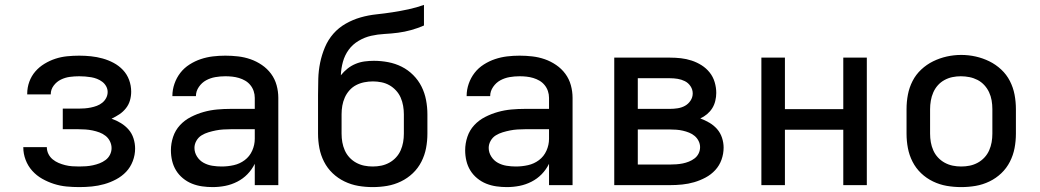

<svg xmlns="http://www.w3.org/2000/svg" viewBox="-20 -755 4240 783"><path d="M303 8Q277 8 251 5.5Q225 3 200 -5Q175 -13 152 -26Q129 -39 111.5 -58.5Q94 -78 84.5 -103Q75 -128 75 -154Q75 -154 75 -154Q75 -154 75 -155H171Q171 -140 177.5 -127Q184 -114 195 -105Q206 -96 219 -90.5Q232 -85 246 -81.5Q260 -78 274 -77Q288 -76 303 -76Q317 -76 331 -77Q345 -78 359 -81Q373 -84 386 -89Q399 -94 410.5 -102.5Q422 -111 428.5 -124Q435 -137 435 -151Q435 -165 428.5 -178.5Q422 -192 410.5 -201Q399 -210 385.5 -215Q372 -220 357.5 -223Q343 -226 328.5 -227Q314 -228 300 -228H236V-312H300Q313 -312 325.5 -313Q338 -314 350.5 -316.5Q363 -319 375 -323.5Q387 -328 397 -336Q407 -344 413 -355.5Q419 -367 419 -380Q419 -380 419 -380Q419 -380 419 -380Q419 -392 413 -403Q407 -414 397 -421.5Q387 -429 375.5 -433.5Q364 -438 352 -440Q340 -442 327.5 -443Q315 -444 303 -444Q284 -444 265 -441.5Q246 -439 228.5 -430.5Q211 -422 199 -406Q187 -390 187 -371Q187 -371 187 -371Q187 -371 187 -370H91Q91 -371 91 -372Q91 -373 91 -373Q91 -398 99.5 -421.5Q108 -445 124 -463.5Q140 -482 161.5 -495Q183 -508 206 -515.5Q229 -523 253.5 -525.5Q278 -528 303 -528Q327 -528 351 -525.5Q375 -523 398.5 -516.5Q422 -510 443.5 -498.5Q465 -487 481.5 -469.5Q498 -452 506.5 -429Q515 -406 515 -381Q515 -363 510 -345.5Q505 -328 493.5 -313.5Q482 -299 467 -289Q452 -279 435 -271Q455 -264 473 -253Q491 -242 504.5 -226.5Q518 -211 524.5 -190.5Q531 -170 531 -149Q531 -123 521.5 -98Q512 -73 494.5 -54.5Q477 -36 453.5 -23.5Q430 -11 405 -4Q380 3 354.5 5.5Q329 8 303 8Z M847 8Q826 8 804.5 5Q783 2 763 -6Q743 -14 726 -28Q709 -42 698 -60Q687 -78 682 -99Q677 -120 677 -142Q677 -170 686 -197Q695 -224 714 -244.5Q733 -265 758.5 -278Q784 -291 811 -298.5Q838 -306 865.5 -308.5Q893 -311 921 -311H1019V-356Q1019 -370 1014.5 -383.5Q1010 -397 1001 -408Q992 -419 980 -426Q968 -433 954.5 -437Q941 -441 927 -442.5Q913 -444 899 -444Q878 -444 858 -440.5Q838 -437 820.5 -427.5Q803 -418 791 -400.5Q779 -383 779 -363Q779 -363 779 -363Q779 -363 779 -363H683Q683 -363 683 -363Q683 -363 683 -364Q683 -389 691.5 -413.5Q700 -438 715.5 -458Q731 -478 753 -492Q775 -506 799 -514Q823 -522 848 -525Q873 -528 899 -528Q925 -528 951 -525Q977 -522 1001.5 -513.5Q1026 -505 1048 -490Q1070 -475 1085.5 -454Q1101 -433 1108 -407.5Q1115 -382 1115 -356V0H1019V-87Q1007 -63 989 -44.5Q971 -26 947.5 -14Q924 -2 898.5 3Q873 8 847 8ZM884 -76Q909 -76 933.5 -81.5Q958 -87 978 -102Q998 -117 1008.5 -140.5Q1019 -164 1019 -189V-228H921Q906 -228 890.5 -227Q875 -226 860 -223Q845 -220 830 -215.5Q815 -211 802 -203Q789 -195 781 -181Q773 -167 773 -152Q773 -133 783.5 -116.5Q794 -100 810.5 -91Q827 -82 846 -79Q865 -76 884 -76Z M1500 8Q1470 8 1441 3Q1412 -2 1385 -15Q1358 -28 1336.5 -48.5Q1315 -69 1301.5 -95.5Q1288 -122 1282.5 -151Q1277 -180 1277 -210V-289Q1277 -309 1277 -328.5Q1277 -348 1277 -368Q1277 -401 1278 -434Q1279 -467 1285.5 -499Q1292 -531 1305 -562Q1318 -593 1339.5 -617.5Q1361 -642 1390 -658.5Q1419 -675 1450.5 -684Q1482 -693 1515 -696.5Q1548 -700 1580.5 -705Q1613 -710 1645.5 -717Q1678 -724 1709 -735V-651Q1684 -640 1657 -632.5Q1630 -625 1603 -621.5Q1576 -618 1548 -616.5Q1520 -615 1493.5 -609Q1467 -603 1442.5 -588.5Q1418 -574 1402 -552Q1386 -530 1378.5 -503Q1371 -476 1370 -448Q1382 -463 1397 -475Q1412 -487 1430 -494.5Q1448 -502 1467 -504.5Q1486 -507 1505 -507Q1534 -507 1563 -501.5Q1592 -496 1618 -483Q1644 -470 1665 -449Q1686 -428 1699 -402Q1712 -376 1717.5 -347Q1723 -318 1723 -289V-210Q1723 -180 1717.5 -151Q1712 -122 1698.5 -95.5Q1685 -69 1663.5 -48.5Q1642 -28 1615 -15Q1588 -2 1559 3Q1530 8 1500 8ZM1500 -76Q1518 -76 1535 -79.5Q1552 -83 1567.5 -91.5Q1583 -100 1595 -113Q1607 -126 1614 -142Q1621 -158 1624 -175Q1627 -192 1627 -210V-289Q1627 -306 1624 -323.5Q1621 -341 1614 -357Q1607 -373 1595 -386Q1583 -399 1568 -407.5Q1553 -416 1535.5 -419.5Q1518 -423 1501 -423Q1483 -423 1465.5 -419.5Q1448 -416 1432.5 -408Q1417 -400 1405 -386.5Q1393 -373 1386 -357Q1379 -341 1376 -324Q1373 -307 1373 -289V-210Q1373 -192 1376 -175Q1379 -158 1386 -142Q1393 -126 1405 -113Q1417 -100 1432.5 -91.5Q1448 -83 1465 -79.5Q1482 -76 1500 -76Z M2047 8Q2026 8 2004.5 5Q1983 2 1963 -6Q1943 -14 1926 -28Q1909 -42 1898 -60Q1887 -78 1882 -99Q1877 -120 1877 -142Q1877 -170 1886 -197Q1895 -224 1914 -244.5Q1933 -265 1958.5 -278Q1984 -291 2011 -298.5Q2038 -306 2065.5 -308.5Q2093 -311 2121 -311H2219V-356Q2219 -370 2214.5 -383.5Q2210 -397 2201 -408Q2192 -419 2180 -426Q2168 -433 2154.5 -437Q2141 -441 2127 -442.5Q2113 -444 2099 -444Q2078 -444 2058 -440.5Q2038 -437 2020.5 -427.5Q2003 -418 1991 -400.5Q1979 -383 1979 -363Q1979 -363 1979 -363Q1979 -363 1979 -363H1883Q1883 -363 1883 -363Q1883 -363 1883 -364Q1883 -389 1891.5 -413.5Q1900 -438 1915.5 -458Q1931 -478 1953 -492Q1975 -506 1999 -514Q2023 -522 2048 -525Q2073 -528 2099 -528Q2125 -528 2151 -525Q2177 -522 2201.5 -513.5Q2226 -505 2248 -490Q2270 -475 2285.5 -454Q2301 -433 2308 -407.5Q2315 -382 2315 -356V0H2219V-87Q2207 -63 2189 -44.5Q2171 -26 2147.5 -14Q2124 -2 2098.5 3Q2073 8 2047 8ZM2084 -76Q2109 -76 2133.5 -81.5Q2158 -87 2178 -102Q2198 -117 2208.5 -140.5Q2219 -164 2219 -189V-228H2121Q2106 -228 2090.5 -227Q2075 -226 2060 -223Q2045 -220 2030 -215.5Q2015 -211 2002 -203Q1989 -195 1981 -181Q1973 -167 1973 -152Q1973 -133 1983.5 -116.5Q1994 -100 2010.5 -91Q2027 -82 2046 -79Q2065 -76 2084 -76Z M2485 0V-520H2712Q2735 -520 2757 -517.5Q2779 -515 2800.5 -508Q2822 -501 2841 -489Q2860 -477 2874 -459.5Q2888 -442 2894.5 -420Q2901 -398 2901 -376Q2901 -360 2897 -343.5Q2893 -327 2884.5 -313.5Q2876 -300 2863.5 -289.5Q2851 -279 2836 -272Q2855 -265 2873 -254.5Q2891 -244 2904.5 -228.5Q2918 -213 2924.5 -193Q2931 -173 2931 -153Q2931 -128 2922.5 -104Q2914 -80 2897 -61.5Q2880 -43 2857.5 -31Q2835 -19 2811 -12Q2787 -5 2762 -2.5Q2737 0 2712 0ZM2581 -311H2712Q2728 -311 2744 -313.5Q2760 -316 2773.5 -323.5Q2787 -331 2796 -344.5Q2805 -358 2805 -374Q2805 -390 2796 -403.5Q2787 -417 2773 -424Q2759 -431 2743.5 -433.5Q2728 -436 2712 -436H2581ZM2712 -84Q2725 -84 2738.5 -85Q2752 -86 2764.5 -88.5Q2777 -91 2789.5 -96Q2802 -101 2812.5 -109Q2823 -117 2829 -129Q2835 -141 2835 -155Q2835 -168 2829 -180Q2823 -192 2813 -200.5Q2803 -209 2790.5 -214Q2778 -219 2765 -222Q2752 -225 2738.5 -226Q2725 -227 2712 -227H2581V-84Z M3085 0V-520H3181V-310H3419V-520H3515V0H3419V-226H3181V0Z M3900 8Q3870 8 3841 3Q3812 -2 3785 -15Q3758 -28 3736.5 -48.5Q3715 -69 3701.5 -95.5Q3688 -122 3682.5 -151Q3677 -180 3677 -210V-310Q3677 -340 3682.5 -369Q3688 -398 3701.5 -424.5Q3715 -451 3737 -471.5Q3759 -492 3785.5 -505Q3812 -518 3841 -524.5Q3870 -531 3900 -531Q3930 -531 3959 -524.5Q3988 -518 4014.5 -505Q4041 -492 4063 -471.5Q4085 -451 4098.5 -424.5Q4112 -398 4117.5 -369Q4123 -340 4123 -310V-210Q4123 -180 4117.5 -151Q4112 -122 4098.5 -95.5Q4085 -69 4063.5 -48.5Q4042 -28 4015 -15Q3988 -2 3959 3Q3930 8 3900 8ZM3900 -76Q3918 -76 3935 -79.5Q3952 -83 3967.5 -91.5Q3983 -100 3995 -113Q4007 -126 4014 -142Q4021 -158 4024 -175Q4027 -192 4027 -210V-310Q4027 -328 4024 -345.5Q4021 -363 4013.5 -379Q4006 -395 3994 -408Q3982 -421 3966.5 -429Q3951 -437 3933.5 -440.5Q3916 -444 3898 -444Q3881 -444 3864 -440.5Q3847 -437 3831.5 -428.5Q3816 -420 3804.5 -407Q3793 -394 3786 -378Q3779 -362 3776 -344.5Q3773 -327 3773 -310V-210Q3773 -192 3776 -175Q3779 -158 3786 -142Q3793 -126 3805 -113Q3817 -100 3832.5 -91.5Q3848 -83 3865 -79.5Q3882 -76 3900 -76Z"/></svg>

Font: Iosevka Custom Medium Extended
Style: Regular
Weight: 500
Width: 7
Monospace: yes
Designer: Belleve Invis
Foundry: Belleve Invis
Version: Version 11.2.4; ttfautohint (v1.8.4)